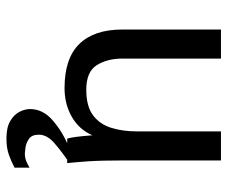

<svg xmlns="http://www.w3.org/2000/svg" viewBox="-75 -445 710 600"><g transform="rotate(90 280.0 -145.0)"><path d="M255.4 8.3Q162.6 8.3 117.4 -37.8Q72.3 -84 72.3 -171.9V-480.5H163.1V-171.4Q163.1 -125.5 183.6 -92.5Q204.1 -59.6 260.3 -59.6Q312 -59.6 340.1 -80.6Q368.2 -101.6 379.4 -137.5Q390.6 -173.3 390.6 -218.3V-480.5H481.4V-175.8Q481.4 -105.5 484.1 -65.9Q486.8 -26.4 489.7 0H413.1Q410.2 -9.8 407.7 -28.1Q405.3 -46.4 402.8 -78.6Q384.3 -36.6 344.7 -14.2Q305.2 8.3 255.4 8.3ZM412.6 189.9Q378.4 189.9 358.2 178Q337.9 166 329.3 148.9Q320.8 131.8 320.8 116.2Q320.8 76.2 355.5 45.9Q390.1 15.6 438 -4.9H486.3Q453.1 17.6 427 40.3Q400.9 63 400.9 88.4Q400.9 110.4 413.8 119.4Q426.8 128.4 440.9 130.4Q455.1 132.3 459 132.3Q472.7 132.3 482.4 128.4Q492.2 124.5 503.9 117.7V164.6Q485.4 174.3 464.1 182.1Q442.9 189.9 412.6 189.9Z"/></g></svg>

Font: Shanti
Style: Regular
Weight: 400
Designer: Vernon Adams
Foundry: Vernon Adams
Version: Version 1.100; ttfautohint (v1.8.4)